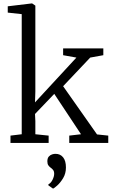

<svg xmlns="http://www.w3.org/2000/svg" viewBox="-20 -839 664 1127"><path d="M41.5 0V-43L107.5 -51V-756L25.5 -765V-802L167.5 -819H168.5L187.5 -806V-301L185.5 -238L428.5 -501L350.5 -515V-555H586.5V-515L509.5 -501L350.5 -333L549.5 -50L615.5 -43V0H386.5V-43L455.5 -51L298.5 -288L185.5 -170L187.5 -128V-51L265.5 -43V0ZM367 144Q367 179.5 350.5 206.8Q334 234 315.8 250Q297.5 266 292 268H291L264 249V243Q279 235.5 288.5 216Q298 196.5 298 181Q298 166 291.2 158Q284.5 150 277 145Q269.5 139.5 263.8 131.5Q258 123.5 258 108Q258 89.5 266.5 80Q275 70.5 286 67.2Q297 64 304 64H306Q334 64 350.5 84.5Q367 105 367 144Z"/></svg>

Font: Merriweather Light 18pt Light
Style: Regular
Weight: 300
Version: Version 2.100